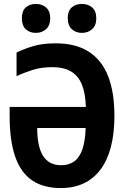

<svg xmlns="http://www.w3.org/2000/svg" viewBox="-20 -945 640 975"><path d="M289 10Q200 10 142.5 -29.5Q85 -69 57 -150Q29 -231 29 -356V-402H416Q414 -472 395.5 -516.5Q377 -561 340 -582.5Q303 -604 245 -604Q190 -604 144.5 -589.5Q99 -575 64 -558V-678Q97 -695 146 -710Q195 -725 262 -725Q364 -725 430 -683Q496 -641 528.5 -559.5Q561 -478 561 -357Q561 -267 543 -198.5Q525 -130 490 -83.5Q455 -37 404.5 -13.5Q354 10 289 10ZM290 -106Q330 -106 357 -125.5Q384 -145 398.5 -187Q413 -229 415 -295H169Q169 -200 199 -153Q229 -106 290 -106ZM396 -778Q365 -778 344.5 -797Q324 -816 324 -852Q324 -890 344.5 -907.5Q365 -925 396 -925Q427 -925 448 -907Q469 -889 469 -852Q469 -816 448 -797Q427 -778 396 -778ZM162 -778Q131 -778 111 -796.5Q91 -815 91 -852Q91 -890 111 -907.5Q131 -925 162 -925Q193 -925 214 -907Q235 -889 235 -852Q235 -816 214 -797Q193 -778 162 -778Z"/></svg>

Font: Noto Sans Mono
Style: Bold
Weight: 700
Designer: Monotype Design Team
Foundry: Monotype Imaging Inc.
Version: Version 2.014